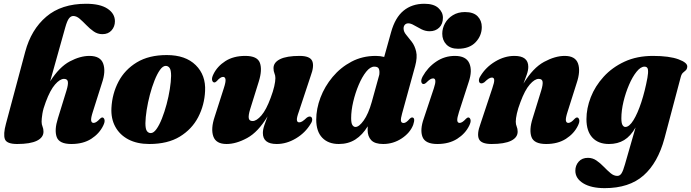

<svg xmlns="http://www.w3.org/2000/svg" viewBox="-20 -755 3671 1020"><path d="M223 -213Q209.5 -178 205.2 -151Q201 -124 201 -108.5Q201 -94 206 -82.5Q211 -71 211 -55.5Q211 -24.5 175.8 -7.2Q140.5 10 71.5 10Q15.5 10 6 -15.8Q-3.5 -41.5 11.5 -97L114 -480Q145.5 -598 226 -666.5Q306.5 -735 437.5 -735Q511.5 -735 551 -709Q590.5 -683 590.5 -642Q590.5 -614 572.8 -593.8Q555 -573.5 524 -573.5Q498.5 -573.5 477.8 -588Q457 -602.5 438.8 -621.5Q420.5 -640.5 403.5 -655.2Q386.5 -670 369 -670Q356.5 -670 346.5 -657.2Q336.5 -644.5 326.5 -608.5L246.5 -323Q295.5 -399.5 350.8 -428.8Q406 -458 455 -458Q513.5 -458 528.2 -417Q543 -376 521.5 -313.5L473 -160.5Q462.5 -128 464.2 -115Q466 -102 477.5 -102Q491 -102 511 -124Q518 -131 523 -131Q531.5 -131 535 -119.5Q538.5 -108 528 -87Q507.5 -45 464.8 -17.5Q422 10 359 10Q294.5 10 281.2 -27.2Q268 -64.5 287.5 -126L333 -273.5Q343 -306 340.5 -321Q338 -336 320 -336Q298.5 -336 272.5 -306.2Q246.5 -276.5 223 -213Z M866 -462.5Q965.5 -462.5 1019.8 -409Q1074 -355.5 1069.5 -271Q1066 -196.5 1032.8 -132.5Q999.5 -68.5 935.2 -29.2Q871 10 773 10Q708.5 10 662.2 -14.2Q616 -38.5 592.5 -81.8Q569 -125 572 -181.5Q576 -257.5 609.5 -321.2Q643 -385 707 -423.8Q771 -462.5 866 -462.5ZM781 -48Q796 -48 811.2 -69.2Q826.5 -90.5 840.2 -125.2Q854 -160 865 -201Q876 -242 882.2 -281.8Q888.5 -321.5 889 -352Q889 -383 881 -394Q873 -405 860.5 -405Q845 -405 829.8 -383.5Q814.5 -362 800.8 -327.2Q787 -292.5 776.2 -251.5Q765.5 -210.5 759.2 -170.8Q753 -131 752.5 -100.5Q752.5 -69.5 760.5 -58.8Q768.5 -48 781 -48Z M1625 -136Q1636 -136 1638.2 -124Q1640.5 -112 1630.5 -97.5Q1602 -49.5 1552.2 -19.8Q1502.5 10 1450 10Q1376.5 10 1376.5 -48.5Q1376.5 -67 1384.5 -90.2Q1392.5 -113.5 1401.5 -137Q1351.5 -53.5 1293 -21.8Q1234.5 10 1183.5 10Q1127.5 10 1113.2 -30.5Q1099 -71 1120.5 -135L1169.5 -288Q1180 -320 1178 -333.2Q1176 -346.5 1165 -346.5Q1151 -346.5 1131.5 -324Q1124.5 -317 1119 -317Q1110.5 -317 1107 -328.5Q1103.5 -340 1114 -361Q1134.5 -403 1177.5 -430.5Q1220.5 -458 1283 -458Q1347.5 -458 1360.8 -420.8Q1374 -383.5 1355 -322.5L1309 -175Q1299 -142.5 1301.5 -127.2Q1304 -112 1322 -112Q1343 -112 1368.8 -141.8Q1394.5 -171.5 1418 -235.5Q1431 -270 1437 -296.5Q1443 -323 1443 -340Q1443 -354 1438 -365.5Q1433 -377 1433 -393Q1433 -423.5 1468 -440.8Q1503 -458 1571.5 -458Q1626.5 -458 1638.5 -431.2Q1650.5 -404.5 1630.5 -351.5L1567.5 -161.5Q1556 -130 1557.2 -117.5Q1558.5 -105 1569.5 -105Q1577 -105 1585.8 -110.2Q1594.5 -115.5 1610.5 -130.5Q1618.5 -136 1625 -136Z M2175 -91.5Q2158.5 -49 2113.8 -19.5Q2069 10 2015.5 10Q1971.5 10 1952.2 -10.2Q1933 -30.5 1933 -64.5Q1933 -74.5 1933.5 -84Q1906 -38.5 1868.2 -14.2Q1830.5 10 1780 10Q1724 10 1692 -23.2Q1660 -56.5 1660 -119.5Q1660 -177 1682.5 -236.5Q1705 -296 1747 -346.2Q1789 -396.5 1847 -427.2Q1905 -458 1976 -458Q2000.5 -458 2021 -452.5L2057.5 -583.5Q2079 -661.5 2123.8 -698.2Q2168.5 -735 2234.5 -735Q2284 -735 2308.5 -712.8Q2333 -690.5 2333 -661Q2333 -627.5 2313.2 -608.2Q2293.5 -589 2262.5 -589Q2240 -589 2219 -599.5Q2198 -610 2180.2 -620.5Q2162.5 -631 2149.5 -631Q2137.5 -631 2130.8 -623.5Q2124 -616 2124 -604Q2124 -586.5 2137.8 -570.2Q2151.5 -554 2167.5 -533Q2183.5 -512 2190.8 -481.2Q2198 -450.5 2185.5 -404L2116 -151.5Q2108.5 -125.5 2110 -113.5Q2111.5 -101.5 2124.5 -101.5Q2137.5 -101.5 2156.5 -124Q2163.5 -131 2168.5 -131Q2188.5 -131 2175 -91.5ZM1845.5 -127.5Q1845.5 -100.5 1852.2 -90.5Q1859 -80.5 1868.5 -80.5Q1887.5 -80.5 1912.2 -115Q1937 -149.5 1955 -213.5L1995 -358Q1997.5 -378.5 1992.5 -389.8Q1987.5 -401 1968.5 -401Q1947 -401 1925.2 -373.8Q1903.5 -346.5 1885.5 -304Q1867.5 -261.5 1856.5 -214.5Q1845.5 -167.5 1845.5 -127.5Z M2413 -496Q2373 -496 2351.2 -518.8Q2329.5 -541.5 2329.5 -576Q2329.5 -604.5 2344 -631Q2358.5 -657.5 2385.8 -674.2Q2413 -691 2450 -691Q2495.5 -691 2517.5 -668.2Q2539.5 -645.5 2539.5 -611.5Q2539.5 -565.5 2506.8 -530.8Q2474 -496 2413 -496ZM2418.5 -160.5Q2408 -128 2409.2 -115Q2410.5 -102 2422 -102Q2435.5 -102 2455.5 -124Q2462.5 -131 2467.5 -131Q2476 -131 2479.5 -119.5Q2483 -108 2472.5 -87Q2452 -45 2408.8 -17.5Q2365.5 10 2303.5 10Q2239 10 2224.5 -27.8Q2210 -65.5 2231.5 -126L2285 -286.5Q2302.5 -338.5 2281 -338.5Q2273.5 -338.5 2265.2 -333.5Q2257 -328.5 2242.5 -314Q2235.5 -308.5 2230.5 -308.5Q2221.5 -308.5 2218.5 -319.2Q2215.5 -330 2225.5 -349Q2252 -397 2297 -427.5Q2342 -458 2396.5 -458Q2456 -458 2473.2 -419Q2490.5 -380 2470 -319.5Z M2538 -312Q2526.5 -312 2524.5 -324Q2522.5 -336 2532.5 -351Q2561 -398.5 2610.8 -428.2Q2660.5 -458 2713 -458Q2786.5 -458 2786.5 -400Q2786.5 -381 2778.2 -357.8Q2770 -334.5 2761 -311Q2811.5 -394.5 2870.2 -426.2Q2929 -458 2980 -458Q3036.5 -458 3050.8 -417.5Q3065 -377 3043.5 -313.5L2995 -160.5Q2984.5 -128 2986.2 -115Q2988 -102 2999.5 -102Q3013 -102 3033 -124Q3040 -131 3045 -131Q3053.5 -131 3057 -119.5Q3060.5 -108 3050 -87Q3029.5 -45 2986.5 -17.5Q2943.5 10 2881.5 10Q2817 10 2803.5 -27.2Q2790 -64.5 2809.5 -126L2855 -273.5Q2865 -306 2862.5 -321Q2860 -336 2842 -336Q2820.5 -336 2794.5 -306.2Q2768.5 -276.5 2745 -213Q2731.5 -178 2725.8 -151.5Q2720 -125 2720 -108.5Q2720 -94 2725 -82.5Q2730 -71 2730 -55.5Q2730 -24.5 2695 -7.2Q2660 10 2591.5 10Q2536 10 2524.2 -16.8Q2512.5 -43.5 2532.5 -97L2595.5 -286.5Q2606.5 -318 2605.5 -330.5Q2604.5 -343 2593.5 -343Q2586 -343 2577 -337.8Q2568 -332.5 2552.5 -317.5Q2544 -312 2538 -312Z M3510 -20Q3475 110 3398.8 177.2Q3322.5 244.5 3192.5 244.5Q3120.5 244.5 3078.5 218.8Q3036.5 193 3036.5 152Q3036.5 124 3054.2 103.8Q3072 83.5 3103.5 83.5Q3128.5 83.5 3149.2 98Q3170 112.5 3188.2 131.5Q3206.5 150.5 3223.8 165Q3241 179.5 3259.5 179.5Q3273 179.5 3281.8 166Q3290.5 152.5 3300 118.5L3356.5 -78Q3330 -31.5 3295.8 -10.8Q3261.5 10 3215 10Q3158.5 10 3127 -24Q3095.5 -58 3095.5 -122Q3095.5 -179.5 3118.5 -238.5Q3141.5 -297.5 3186.8 -347.2Q3232 -397 3297.8 -427.5Q3363.5 -458 3449 -458Q3535.5 -458 3584.8 -439.8Q3634 -421.5 3631 -399.5Q3629.5 -387 3622.8 -381.2Q3616 -375.5 3608.2 -368.5Q3600.5 -361.5 3596.5 -346ZM3281 -127Q3281 -100.5 3287.2 -90.5Q3293.5 -80.5 3302 -80.5Q3323 -80.5 3345.2 -116.5Q3367.5 -152.5 3387 -212Q3406.5 -271.5 3419.5 -342Q3424.5 -369.5 3422.2 -385.2Q3420 -401 3404 -401Q3383.5 -401 3361.8 -374Q3340 -347 3321.8 -304.5Q3303.5 -262 3292.2 -214.8Q3281 -167.5 3281 -127Z"/></svg>

Font: Fraunces 144pt Soft Black
Style: Italic
Weight: 900
Italic angle: -16°
Version: Version 1.000;[b76b70a41]